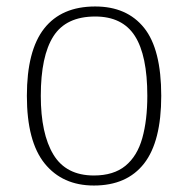

<svg xmlns="http://www.w3.org/2000/svg" viewBox="-20 -563 581 593"><path d="M270 10Q173 10 118 -58Q63 -126 63 -267Q63 -407 116.5 -475Q170 -543 274 -543Q372 -543 425 -477Q478 -411 478 -267Q478 -126 425 -58Q372 10 270 10ZM270 -21Q331 -21 367.5 -51Q404 -81 419.5 -136.5Q435 -192 435 -267Q435 -392 396.5 -452Q358 -512 274 -512Q184 -512 145 -451Q106 -390 106 -267Q106 -150 145 -85.5Q184 -21 270 -21Z"/></svg>

Font: Noto Serif Bengali ExtraLight
Style: Regular
Weight: 250
Version: Version 2.003